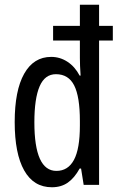

<svg xmlns="http://www.w3.org/2000/svg" viewBox="-20 -780 502 810"><path d="M199 10Q122 10 82 -61Q42 -132 42 -265Q42 -398 82 -469Q122 -540 196 -540Q233 -540 264.5 -519.5Q296 -499 316 -461H320Q317 -505 317 -535V-609H204V-671H317V-760H398V-671H456V-609H398V0H333L322 -69H316Q294 -29 266 -9.5Q238 10 199 10ZM218 -59Q267 -59 292 -105.5Q317 -152 317 -250V-270Q317 -372 293 -419.5Q269 -467 216 -467Q169 -467 147 -415.5Q125 -364 125 -264Q125 -59 218 -59Z"/></svg>

Font: Noto Sans Lao ExtraCondensed
Style: Regular
Weight: 400
Width: 2
Designer: Monotype Design Team
Foundry: Monotype Imaging Inc.
Version: Version 2.004; ttfautohint (v1.8.4.7-5d5b)